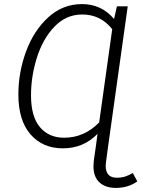

<svg xmlns="http://www.w3.org/2000/svg" viewBox="-20 -716 700 941"><path d="M653 173Q608 205 548 205Q497 205 467.5 178Q438 151 438 98Q438 89 440 69L450 0L458 -60Q389 11 288 11Q189 11 129.5 -57.5Q70 -126 70 -253Q70 -362 108 -464.5Q146 -567 217 -631.5Q288 -696 382 -696Q477 -696 539 -623L553 -685H606L510 0L500 74Q498 90 498 96Q498 155 552 155Q576 155 594 149Q612 143 631 132ZM466 -116 530 -573Q473 -645 383 -645Q304 -645 247 -585.5Q190 -526 161 -434Q132 -342 132 -249Q132 -144 176 -92.5Q220 -41 294 -41Q393 -41 466 -116Z"/></svg>

Font: Fira Sans Light
Style: Italic
Weight: 300
Italic angle: -8°
Designer: bBox Type GmbH & Carrois Corporate GbR & Edenspiekermann AG
Foundry: bBox Type GmbH & Carrois Corporate GbR & Edenspiekermann AG
Version: Version 4.301